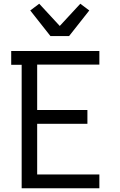

<svg xmlns="http://www.w3.org/2000/svg" viewBox="-20 -1008 640 1028"><path d="M96 0V-661H40V-735H512V-662H179V-419H448V-345H179V-74H512V0ZM250 -815 142 -952 190 -988 300 -869 410 -988 458 -952 350 -815Z"/></svg>

Font: Nova Nerd Font
Style: Regular
Weight: 400
Designer: Belleve Invis
Foundry: Belleve Invis
Version: Version 24.1.4; ttfautohint (v1.8.4);Nerd Fonts 3.1.1